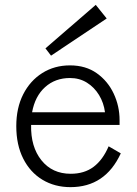

<svg xmlns="http://www.w3.org/2000/svg" viewBox="-20 -759 564 790"><path d="M270 11Q205 11 154.5 -19.5Q104 -50 75.5 -106.5Q47 -163 47 -240Q47 -315 75.5 -371Q104 -427 154 -458.5Q204 -490 268 -490Q333 -490 378.5 -457.5Q424 -425 448 -373.5Q472 -322 472 -265V-245H108Q106 -155 150.5 -99.5Q195 -44 271 -44Q327 -44 365 -72.5Q403 -101 427 -157L477 -128Q413 11 270 11ZM112 -297H412Q407 -336 387.5 -368Q368 -400 337.5 -419Q307 -438 268 -438Q207 -438 165.5 -400.5Q124 -363 112 -297ZM190 -530 167 -560 374 -739 419 -683Z"/></svg>

Font: Zen Kaku Gothic New
Style: Regular
Weight: 400
Designer: Yoshimichi Ohira
Foundry: Positype
Version: Version 1.001